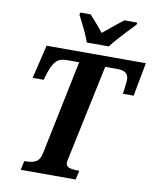

<svg xmlns="http://www.w3.org/2000/svg" viewBox="-99 -1007 883 1082"><g transform="rotate(10 342.5 -465.5)"><path d="M106 -52H118Q151 -52 172.5 -64Q194 -76 202 -112L314 -654H243Q203 -654 182.5 -632.5Q162 -611 147 -565L134 -522H71L117 -714H685L649 -522H588Q588 -529 591 -545Q593 -562 594.5 -578Q596 -594 597 -602Q597 -628 582 -641Q567 -654 534 -654H463L349 -115Q348 -107 346 -99.5Q344 -92 344 -86Q344 -66 361 -59Q378 -52 410 -52H421L409 0H95ZM269 -918 272 -931H331Q388 -868 410 -839Q495 -909 524 -931H598L595 -918Q589 -912 542 -862.5Q495 -813 463 -771H337Q321 -820 269 -918Z"/></g></svg>

Font: Noto Serif Narrow
Style: Bold Italic
Weight: 700
Width: 4
Italic angle: -12°
Designer: Monotype Design Team
Foundry: Monotype Imaging Inc.
Version: Version 1.001